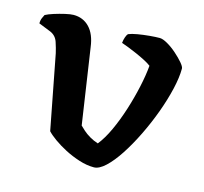

<svg xmlns="http://www.w3.org/2000/svg" viewBox="-87 -588 717 676"><g transform="rotate(15 272.0 -250.0)"><path d="M309 0Q283 0 255 -9Q227 -18 202 -31Q177 -44 157.5 -58Q138 -72 128 -83L76 -353Q72 -371 65 -392Q58 -413 38 -422L-7 -440Q-7 -452 -3 -460.5Q1 -469 3 -473Q14 -479 33 -485Q52 -491 71.5 -495.5Q91 -500 102 -500Q137 -500 160 -476Q183 -452 189 -406L230 -131Q236 -125 246 -116Q256 -107 270.5 -98.5Q285 -90 301 -85Q321 -110 338.5 -148Q356 -186 370 -230Q384 -274 393.5 -317.5Q403 -361 406 -396Q397 -403 381.5 -411Q366 -419 349 -426.5Q332 -434 316.5 -440Q301 -446 292 -449Q293 -460 296.5 -470Q300 -480 304 -484Q316 -489 336.5 -492.5Q357 -496 379 -498Q401 -500 416 -500Q427 -500 444.5 -490Q462 -480 479 -465Q496 -450 507.5 -436.5Q519 -423 519 -416Q519 -384 509 -341Q499 -298 482 -251.5Q465 -205 443 -160Q421 -115 397.5 -79Q374 -43 351 -21.5Q328 0 309 0Z"/></g></svg>

Font: Texturina Medium 12pt SemiBold
Style: Regular
Weight: 600
Version: Version 1.002